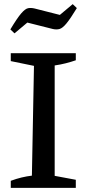

<svg xmlns="http://www.w3.org/2000/svg" viewBox="-20 -907 421 927"><path d="M32 0V-34Q59 -44 84 -50Q109 -56 134 -59L144 -589L32 -612V-650H346V-616Q323 -608 297.5 -601.5Q272 -595 244 -591V-58L346 -39V0ZM50 -746 30 -765Q63 -820 82.5 -842.5Q102 -865 116 -867.5Q130 -870 147 -866L269 -835L331 -887L351 -868Q320 -817 301 -794Q282 -771 267.5 -767Q253 -763 235 -767L112 -798Z"/></svg>

Font: Piazzolla SC Medium
Style: Regular
Weight: 500
Designer: Juan Pablo del Peral
Foundry: Huerta Tipografica
Version: Version 1.330